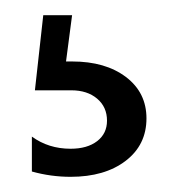

<svg xmlns="http://www.w3.org/2000/svg" viewBox="-20 -28 233 253"><path d="M37 -8H75L67 53H75Q119 53 146 73.5Q173 94 173 128Q173 163 145.5 184Q118 205 73 205Q47 205 22 198V152Q44 168 73 168Q95 168 108 158Q121 148 121 131Q121 113 108 102Q95 91 74 91H26Z"/></svg>

Font: Glametrix
Style: Bold
Weight: 700
Designer: gluk
Foundry: gluk
Version: Version 0.40